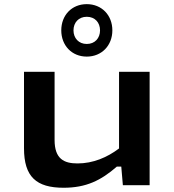

<svg xmlns="http://www.w3.org/2000/svg" viewBox="-20 -872 818 904"><path d="M93 -534V-174C93 -39.5 151 12 279.5 12C385.5 12 455.5 -22.5 530 -87.5H551L558.5 0H684.5V-534H540.5V-173C485 -131 418.5 -102.5 345 -102.5C281.5 -102.5 237 -123.5 237 -213V-534ZM268.5 -729C268.5 -658 318 -605.5 388.5 -605.5C459 -605.5 509 -658 509 -729C509 -800.5 459 -852.5 388.5 -852.5C318 -852.5 268.5 -800.5 268.5 -729ZM326 -729C326 -766 350.5 -793 388.5 -793C427 -793 451 -766 451 -729C451 -692.5 427 -665 388.5 -665C350.5 -665 326 -692.5 326 -729Z"/></svg>

Font: Monaspace Neon Wide
Style: Bold
Weight: 700
Width: 7
Designer: Riley Cran & the Lettermatic Team
Foundry: Lettermatic
Version: Version 1.000 (Monaspace Neon)